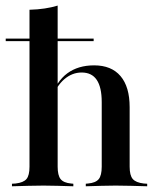

<svg xmlns="http://www.w3.org/2000/svg" viewBox="-20 -651 557 671"><path d="M132.3 -2.4Q104.8 -2.4 79.4 -1.6Q54 -0.8 21.8 0V-8.9L34.7 -9.7Q62.1 -12.9 72.6 -25.4Q83.1 -37.9 83.1 -68.5V-207.3H181.5V-68.5Q181.5 -37.9 191.9 -25Q202.4 -12.1 228.2 -9.7L236.3 -8.9V0Q205.6 -0.8 181.9 -1.6Q158.1 -2.4 132.3 -2.4ZM335.5 -207.3V-294.4Q335.5 -346 318.1 -371.8Q300.8 -397.6 265.3 -397.6Q232.3 -397.6 204.8 -374.2Q177.4 -350.8 158.9 -302.4L156.5 -306.5Q177.4 -366.9 215.3 -394.8Q253.2 -422.6 308.9 -422.6Q369.4 -422.6 401.2 -385.1Q433.1 -347.6 433.1 -276.6V-207.3ZM383.9 -2.4Q358.9 -2.4 334.7 -1.6Q310.5 -0.8 279.8 0V-8.9L287.9 -9.7Q314.5 -12.1 325 -25Q335.5 -37.9 335.5 -68.5V-207.3H433.1V-68.5Q433.1 -37.9 444 -25.4Q454.8 -12.9 482.3 -9.7L494.4 -8.9V0Q462.9 -0.8 437.5 -1.6Q412.1 -2.4 383.9 -2.4ZM83.1 -207.3V-616.9Q112.1 -617.7 136.3 -621.4Q160.5 -625 181.5 -631.5V-207.3ZM0 -507.3V-516.1H307.3V-507.3Z"/></svg>

Font: Playfair 144pt SemiCondensed SemiBold
Style: Regular
Weight: 600
Width: 4
Designer: Claus Eggers Sørensen
Foundry: Claus Eggers Sørensen
Version: Version 2.203